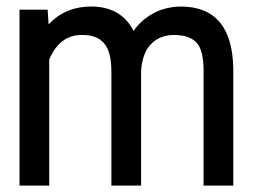

<svg xmlns="http://www.w3.org/2000/svg" viewBox="-20 -580 790 600"><path d="M420.9 -360.4V0H328.1V-355.5Q328.1 -420.9 303.7 -446.3Q281.2 -471.7 234.4 -470.7Q167 -470.7 133.8 -394.5V0H41V-549.8H128.9L131.8 -503.9Q184.6 -559.6 264.6 -559.6Q358.4 -559.6 397.5 -483.4Q418.9 -514.6 452.1 -534.2Q491.2 -558.6 545.9 -559.6Q706.1 -558.6 709 -365.2V0H616.2V-358.4Q616.2 -422.9 594.7 -446.3Q572.3 -470.7 523.4 -470.7Q481.4 -470.7 454.1 -444.3Q425.8 -418 420.9 -360.4Z"/></svg>

Font: RobotoJAA
Style: Medium
Weight: 500
Version: Version 2.05; 2016-11-05